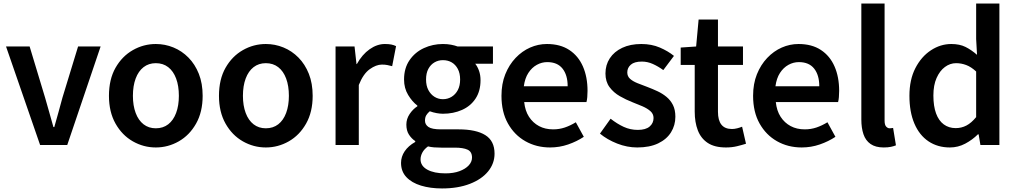

<svg xmlns="http://www.w3.org/2000/svg" viewBox="-20 -817 5734 1082"><path d="M206 0 14 -555H147L234 -267Q246 -227 257.5 -184.5Q269 -142 281 -101H286Q298 -142 309.5 -184.5Q321 -227 332 -267L420 -555H547L359 0Z M858 14Q789 14 728.5 -20.5Q668 -55 631 -120.5Q594 -186 594 -277Q594 -370 631 -435Q668 -500 728.5 -534.5Q789 -569 858 -569Q910 -569 957.5 -549.5Q1005 -530 1042 -492.5Q1079 -455 1100.5 -401Q1122 -347 1122 -277Q1122 -186 1085 -120.5Q1048 -55 987.5 -20.5Q927 14 858 14ZM858 -94Q899 -94 928 -116.5Q957 -139 972.5 -180.5Q988 -222 988 -277Q988 -333 972.5 -374.5Q957 -416 928 -438.5Q899 -461 858 -461Q818 -461 789 -438.5Q760 -416 744.5 -374.5Q729 -333 729 -277Q729 -222 744.5 -180.5Q760 -139 789 -116.5Q818 -94 858 -94Z M1478 14Q1409 14 1348.5 -20.5Q1288 -55 1251 -120.5Q1214 -186 1214 -277Q1214 -370 1251 -435Q1288 -500 1348.5 -534.5Q1409 -569 1478 -569Q1530 -569 1577.5 -549.5Q1625 -530 1662 -492.5Q1699 -455 1720.5 -401Q1742 -347 1742 -277Q1742 -186 1705 -120.5Q1668 -55 1607.5 -20.5Q1547 14 1478 14ZM1478 -94Q1519 -94 1548 -116.5Q1577 -139 1592.5 -180.5Q1608 -222 1608 -277Q1608 -333 1592.5 -374.5Q1577 -416 1548 -438.5Q1519 -461 1478 -461Q1438 -461 1409 -438.5Q1380 -416 1364.5 -374.5Q1349 -333 1349 -277Q1349 -222 1364.5 -180.5Q1380 -139 1409 -116.5Q1438 -94 1478 -94Z M1871 0V-555H1978L1989 -456H1991Q2021 -510 2063 -539.5Q2105 -569 2149 -569Q2171 -569 2185.5 -566Q2200 -563 2212 -557L2190 -444Q2175 -448 2162.5 -450.5Q2150 -453 2132 -453Q2100 -453 2063.5 -427Q2027 -401 2002 -338V0Z M2471 245Q2405 245 2352.5 229Q2300 213 2270 181Q2240 149 2240 101Q2240 66 2260.5 35.5Q2281 5 2320 -17V-22Q2299 -36 2284.5 -58.5Q2270 -81 2270 -115Q2270 -147 2288.5 -174.5Q2307 -202 2332 -218V-222Q2303 -244 2280 -282Q2257 -320 2257 -369Q2257 -433 2288 -478Q2319 -523 2369 -546Q2419 -569 2476 -569Q2501 -569 2522 -565Q2543 -561 2559 -555H2758V-458H2658Q2671 -442 2679.5 -418Q2688 -394 2688 -365Q2688 -304 2660 -261.5Q2632 -219 2583.5 -197.5Q2535 -176 2476 -176Q2460 -176 2440.5 -179.5Q2421 -183 2402 -190Q2390 -180 2382.5 -168Q2375 -156 2375 -137Q2375 -115 2394.5 -101.5Q2414 -88 2465 -88H2564Q2663 -88 2715 -55.5Q2767 -23 2767 49Q2767 104 2731 148.5Q2695 193 2628 219Q2561 245 2471 245ZM2476 -258Q2503 -258 2525 -271.5Q2547 -285 2560 -309.5Q2573 -334 2573 -369Q2573 -404 2560 -428.5Q2547 -453 2525.5 -465.5Q2504 -478 2476 -478Q2450 -478 2428.5 -465.5Q2407 -453 2394 -429Q2381 -405 2381 -369Q2381 -334 2394 -309.5Q2407 -285 2428.5 -271.5Q2450 -258 2476 -258ZM2490 160Q2536 160 2569.5 147.5Q2603 135 2621.5 115Q2640 95 2640 71Q2640 38 2615 26.5Q2590 15 2543 15H2467Q2445 15 2426.5 13.5Q2408 12 2392 8Q2370 24 2360 43Q2350 62 2350 81Q2350 118 2388 139Q2426 160 2490 160Z M3080 14Q3003 14 2941 -21Q2879 -56 2842.5 -121Q2806 -186 2806 -277Q2806 -345 2827.5 -398.5Q2849 -452 2885.5 -490.5Q2922 -529 2967.5 -549Q3013 -569 3062 -569Q3137 -569 3188 -535.5Q3239 -502 3265 -442.5Q3291 -383 3291 -305Q3291 -286 3289.5 -269.5Q3288 -253 3285 -242H2934Q2939 -193 2961 -159Q2983 -125 3017.5 -106.5Q3052 -88 3097 -88Q3132 -88 3163 -98.5Q3194 -109 3225 -128L3270 -46Q3231 -20 3182 -3Q3133 14 3080 14ZM2932 -331H3179Q3179 -394 3150 -430.5Q3121 -467 3064 -467Q3033 -467 3005 -451.5Q2977 -436 2957.5 -406Q2938 -376 2932 -331Z M3571 14Q3514 14 3458 -8Q3402 -30 3361 -64L3421 -148Q3458 -119 3495 -102Q3532 -85 3574 -85Q3619 -85 3641 -104Q3663 -123 3663 -152Q3663 -175 3645.5 -190.5Q3628 -206 3600.5 -218Q3573 -230 3544 -241Q3508 -255 3473 -275Q3438 -295 3415 -326Q3392 -357 3392 -403Q3392 -451 3416.5 -488.5Q3441 -526 3486.5 -547.5Q3532 -569 3594 -569Q3652 -569 3698.5 -549Q3745 -529 3778 -502L3718 -422Q3689 -443 3659 -456.5Q3629 -470 3597 -470Q3555 -470 3535 -452.5Q3515 -435 3515 -409Q3515 -387 3530.5 -373Q3546 -359 3572 -348.5Q3598 -338 3628 -327Q3657 -316 3685 -303Q3713 -290 3736 -271Q3759 -252 3772.5 -225Q3786 -198 3786 -159Q3786 -111 3761.5 -71.5Q3737 -32 3689 -9Q3641 14 3571 14Z M4071 14Q4007 14 3968.5 -11.5Q3930 -37 3912.5 -82.5Q3895 -128 3895 -188V-451H3816V-549L3903 -555L3917 -707H4026V-555H4167V-451H4026V-187Q4026 -139 4045.5 -114.5Q4065 -90 4105 -90Q4119 -90 4134.5 -94Q4150 -98 4162 -103L4184 -7Q4162 0 4133.5 7Q4105 14 4071 14Z M4498 14Q4421 14 4359 -21Q4297 -56 4260.5 -121Q4224 -186 4224 -277Q4224 -345 4245.5 -398.5Q4267 -452 4303.5 -490.5Q4340 -529 4385.5 -549Q4431 -569 4480 -569Q4555 -569 4606 -535.5Q4657 -502 4683 -442.5Q4709 -383 4709 -305Q4709 -286 4707.5 -269.5Q4706 -253 4703 -242H4352Q4357 -193 4379 -159Q4401 -125 4435.5 -106.5Q4470 -88 4515 -88Q4550 -88 4581 -98.5Q4612 -109 4643 -128L4688 -46Q4649 -20 4600 -3Q4551 14 4498 14ZM4350 -331H4597Q4597 -394 4568 -430.5Q4539 -467 4482 -467Q4451 -467 4423 -451.5Q4395 -436 4375.5 -406Q4356 -376 4350 -331Z M4960 14Q4914 14 4886 -5.5Q4858 -25 4846 -60.5Q4834 -96 4834 -143V-797H4965V-137Q4965 -113 4974 -103.5Q4983 -94 4993 -94Q4997 -94 5001 -94.5Q5005 -95 5013 -96L5029 2Q5017 7 5000.5 10.5Q4984 14 4960 14Z M5333 14Q5264 14 5212.5 -20.5Q5161 -55 5133 -120.5Q5105 -186 5105 -277Q5105 -368 5138.5 -433Q5172 -498 5226 -533.5Q5280 -569 5341 -569Q5388 -569 5421 -552.5Q5454 -536 5486 -508L5481 -597V-797H5612V0H5505L5495 -60H5491Q5460 -29 5419.5 -7.5Q5379 14 5333 14ZM5366 -95Q5398 -95 5426 -109.5Q5454 -124 5481 -157V-414Q5453 -440 5425 -450.5Q5397 -461 5368 -461Q5334 -461 5305 -439.5Q5276 -418 5258 -377.5Q5240 -337 5240 -279Q5240 -219 5255 -178Q5270 -137 5298.5 -116Q5327 -95 5366 -95Z"/></svg>

Font: Noto Sans JP SemiBold
Style: Regular
Weight: 600
Designer: Ryoko NISHIZUKA  (kana, bopomofo & ideographs); Paul D. Hunt (Latin, Greek & Cyrillic); Sandoll Communications , Soo-you
Foundry: Adobe
Version: Version 2.004-H2;hotconv 1.0.118;makeotfexe 2.5.65603